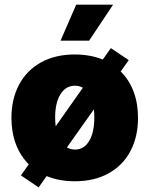

<svg xmlns="http://www.w3.org/2000/svg" viewBox="-20 -771 645 828"><path d="M70.3 -14.6 104 -62.5Q67.4 -99.1 48.3 -149.9Q29.3 -200.7 29.3 -262.7Q29.3 -344.2 62.3 -406Q95.2 -467.8 157 -502Q218.8 -536.1 302.7 -536.1Q368.7 -536.1 423.3 -514.2L458 -563.5L535.2 -511.7L500.5 -462.9Q537.1 -426.8 556.2 -375.7Q575.2 -324.7 575.2 -262.7Q575.2 -181.2 542.5 -119.4Q509.8 -57.6 448.2 -23.4Q386.7 10.7 302.7 10.7Q234.9 10.7 181.2 -11.7L146.5 37.1ZM386.7 -263.7Q386.7 -284.2 384.8 -299.3L268.6 -135.3Q284.7 -126 303.7 -126Q342.3 -126 364.5 -163.1Q386.7 -200.2 386.7 -263.7ZM220.2 -226.6 337.4 -392.6Q322.3 -401.4 303.7 -401.4Q263.7 -401.4 240.7 -364.5Q217.8 -327.6 217.8 -263.7Q217.8 -246.1 220.2 -226.6ZM308.6 -751H467.8L364.3 -595.7H241.2Z"/></svg>

Font: Pretendard Std Black
Style: Regular
Weight: 900
Designer: Base glyphs from Inter by Rasmus Andersson; Hangeul glyphs from Noto Sans CJK(Source Han Sans) by Jang Soo-young and Kan
Foundry: Kil Hyung-jin
Version: Version 1.309